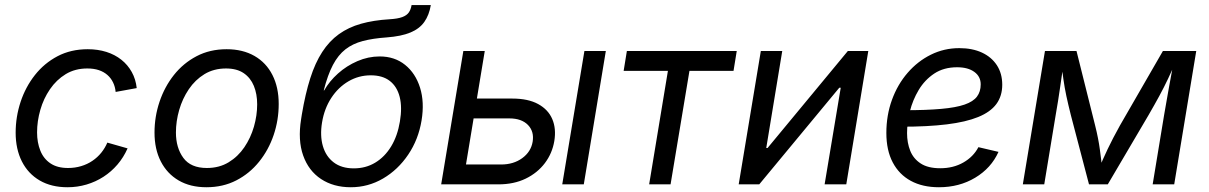

<svg xmlns="http://www.w3.org/2000/svg" viewBox="-20 -748 4904 779"><path d="M253.9 11.7Q188.5 11.7 141.4 -15.6Q94.2 -43 68.8 -93Q43.5 -143.1 43.5 -209.5Q43.5 -273.9 63.5 -334.5Q83.5 -395 121.6 -443.4Q159.7 -491.7 213.6 -520Q267.6 -548.3 335.9 -548.3Q377 -548.3 411.6 -537.4Q446.3 -526.4 472.4 -505.6Q498.5 -484.9 514.6 -455.8Q530.8 -426.8 534.7 -390.6L449.2 -375Q447.3 -396 438.7 -413.6Q430.2 -431.2 415.8 -443.8Q401.4 -456.5 381.1 -463.4Q360.8 -470.2 334 -470.2Q284.7 -470.2 246.8 -447.3Q209 -424.3 182.9 -386.2Q156.7 -348.1 143.6 -302.2Q130.4 -256.3 130.4 -210.9Q130.4 -169.9 143.6 -137Q156.7 -104 184.6 -85.2Q212.4 -66.4 255.9 -66.4Q284.2 -66.4 309.3 -74Q334.5 -81.5 355 -95.5Q375.5 -109.4 390.9 -128.4Q406.2 -147.5 415.5 -169.4L497.6 -146Q481.4 -109.4 456.5 -80.3Q431.6 -51.3 399.9 -30.8Q368.2 -10.3 331.1 0.7Q293.9 11.7 253.9 11.7Z M817.4 11.7Q752 11.7 704.8 -15.9Q657.7 -43.5 632.3 -93.3Q606.9 -143.1 606.9 -210Q606.9 -274.4 627.2 -335Q647.5 -395.5 685.5 -443.6Q723.6 -491.7 777.6 -520Q831.5 -548.3 899.4 -548.3Q964.8 -548.3 1012.5 -521Q1060.1 -493.7 1085.4 -443.6Q1110.8 -393.6 1110.8 -326.2Q1110.8 -260.7 1090.3 -200.2Q1069.8 -139.6 1031.2 -91.8Q992.7 -43.9 938.7 -16.1Q884.8 11.7 817.4 11.7ZM819.3 -66.4Q869.6 -66.4 907.7 -89.6Q945.8 -112.8 971.4 -150.6Q997.1 -188.5 1010.3 -234.1Q1023.4 -279.8 1023.4 -324.7Q1023.4 -366.7 1010 -399.4Q996.6 -432.1 968.8 -451.2Q940.9 -470.2 897 -470.2Q847.7 -470.2 809.8 -447.3Q772 -424.3 746.1 -386Q720.2 -347.7 707 -301.8Q693.8 -255.9 693.8 -210.4Q693.8 -148.4 723.9 -107.4Q753.9 -66.4 819.3 -66.4Z M1403.3 11.7Q1333 11.7 1282.5 -21.7Q1231.9 -55.2 1210 -117.2Q1188 -179.2 1201.7 -264.6L1204.6 -283.2Q1218.8 -367.7 1238.8 -430.4Q1258.8 -493.2 1287.4 -537.1Q1315.9 -581.1 1354.7 -609.1Q1393.6 -637.2 1444.6 -651.6Q1495.6 -666 1561 -669.9Q1593.8 -671.9 1612.1 -678.7Q1630.4 -685.5 1638.7 -697.5Q1647 -709.5 1649.9 -727.5H1728Q1721.2 -687 1701.7 -659.2Q1682.1 -631.3 1645 -616Q1607.9 -600.6 1548.8 -596.2Q1492.7 -592.3 1451.9 -581.5Q1411.1 -570.8 1381.6 -547.9Q1352.1 -524.9 1330.8 -484.6Q1309.6 -444.3 1293.5 -381.3H1295.4Q1316.4 -418.5 1351.3 -449.7Q1386.2 -481 1430.2 -500Q1474.1 -519 1520.5 -519Q1581.1 -519 1623.5 -484.9Q1666 -450.7 1684.3 -392.1Q1702.6 -333.5 1690.4 -259.3Q1677.7 -182.1 1636.2 -120.6Q1594.7 -59.1 1534.2 -23.7Q1473.6 11.7 1403.3 11.7ZM1415.5 -64.9Q1463.9 -64.9 1502.4 -88.1Q1541 -111.3 1566.9 -153.8Q1592.8 -196.3 1602.5 -254.9Q1612.3 -313 1601.6 -355Q1590.8 -397 1561.5 -419.7Q1532.2 -442.4 1484.4 -442.4Q1435.5 -442.4 1394 -418.2Q1352.5 -394 1324.2 -350.8Q1295.9 -307.6 1286.6 -251Q1277.8 -197.3 1290 -155.3Q1302.2 -113.3 1334 -89.1Q1365.7 -64.9 1415.5 -64.9Z M1901.9 -348.1H2058.6Q2122.6 -348.1 2163.3 -325.9Q2204.1 -303.7 2220.7 -264.9Q2237.3 -226.1 2229 -175.8Q2220.7 -126 2190.7 -86.2Q2160.6 -46.4 2112.8 -23.2Q2064.9 0 2002 0H1770L1859.9 -541H1946.8L1870.6 -80.6H2013.2Q2063.5 -80.6 2098.9 -106.4Q2134.3 -132.3 2141.1 -172.9Q2147.9 -214.4 2122.1 -241Q2096.2 -267.6 2046.4 -267.6H1888.2ZM2261.2 0 2351.1 -541H2438L2348.6 0Z M2613.8 0 2689.9 -460.4H2510.3L2523.4 -541H2969.2L2956.1 -460.4H2777.3L2700.7 0Z M3413.6 0H3325.7L3391.1 -392.1H3385.3L3060.5 0H2977.1L3066.9 -541H3153.8L3088.9 -147.5H3094.2L3419.9 -541H3502.9Z M3789.6 11.7Q3723.1 11.7 3675.5 -14.2Q3627.9 -40 3602.1 -89.1Q3576.2 -138.2 3576.2 -208.5Q3576.2 -280.3 3598.9 -342.8Q3621.6 -405.3 3662.4 -452.4Q3703.1 -499.5 3756.8 -526.1Q3810.5 -552.7 3872.1 -552.7Q3924.8 -552.7 3963.9 -534.7Q4002.9 -516.6 4024.7 -483.2Q4046.4 -449.7 4046.4 -404.3Q4046.4 -358.4 4022.5 -325.9Q3998.5 -293.5 3948.7 -273.2Q3898.9 -252.9 3821.5 -243.4Q3744.1 -233.9 3637.2 -233.9L3648.9 -300.8Q3738.3 -300.8 3798.3 -306.2Q3858.4 -311.5 3893.6 -323.7Q3928.7 -335.9 3943.8 -356Q3959 -376 3959 -405.8Q3959 -437.5 3933.1 -456.3Q3907.2 -475.1 3863.3 -475.1Q3809.1 -475.1 3770.5 -449.5Q3731.9 -423.8 3707.5 -383.1Q3683.1 -342.3 3671.6 -296.1Q3660.2 -250 3660.2 -208Q3660.2 -168.5 3673.1 -136.2Q3686 -104 3715.6 -84.7Q3745.1 -65.4 3794.9 -65.4Q3847.7 -65.4 3888.4 -88.6Q3929.2 -111.8 3949.7 -150.9L4031.2 -131.8Q4001.5 -65.9 3936.8 -27.1Q3872.1 11.7 3789.6 11.7Z M4129.9 0 4219.7 -541H4347.7L4423.3 -238.8Q4430.2 -211.4 4434.8 -187.5Q4439.5 -163.6 4442.4 -141.8Q4445.3 -120.1 4447.8 -99.9Q4450.2 -79.6 4452.1 -59.6H4437Q4445.8 -80.6 4454.8 -101.1Q4463.9 -121.6 4474.1 -143.1Q4484.4 -164.6 4496.6 -188.2Q4508.8 -211.9 4523.9 -238.8L4698.2 -541H4833.5L4744.1 0H4656.7L4703.1 -281.2Q4708 -308.6 4712.9 -337.2Q4717.8 -365.7 4722.9 -394Q4728 -422.4 4733.2 -450Q4738.3 -477.5 4743.2 -503.9H4753.9Q4735.4 -462.9 4719 -428.2Q4702.6 -393.6 4683.8 -358.9Q4665 -324.2 4640.1 -281.2L4474.6 0H4398.4L4324.7 -281.2Q4314 -323.7 4306.6 -358.2Q4299.3 -392.6 4294.4 -427.2Q4289.6 -461.9 4284.2 -503.9H4297.4Q4293 -475.6 4289.1 -448.2Q4285.2 -420.9 4281.2 -393.8Q4277.3 -366.7 4272.9 -338.9Q4268.6 -311 4263.2 -281.2L4216.8 0Z"/></svg>

Font: Inter 17pt
Style: Italic
Weight: 400
Italic angle: -9.3988°
Version: Version 4.001;git-66647c0bb